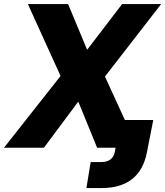

<svg xmlns="http://www.w3.org/2000/svg" viewBox="-42 -748 836 972"><path d="M302.7 -727.5 398.4 -497.6H400.4L576.2 -727.5H773.9L489.3 -360.4L654.8 0H449.7L355 -231.9H353L180.2 0H-22L264.6 -363.3L99.1 -727.5ZM471.2 204.1H395.5L417 72.3H471.2Q500 72.3 517.8 58.8Q535.6 45.4 540.5 14.6L543 0H488.8L512.2 -140.6H733.9L702.1 21.5Q667.5 204.1 471.2 204.1Z"/></svg>

Font: Inter Display Extra Bold
Style: Italic
Weight: 800
Italic angle: -9.39999°
Designer: Rasmus Andersson
Foundry: rsms
Version: Version 4.000;git-4fc901f